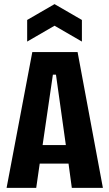

<svg xmlns="http://www.w3.org/2000/svg" viewBox="-20 -913 532 933"><path d="M12 0 137 -660H357L480 0H329L313 -118H173L156 0ZM237 -550 187 -208H300L252 -550ZM112 -711V-816L245 -893L378 -816V-711L245 -788Z"/></svg>

Font: Bricolage Grotesque 10pt Condensed Bricolage Grotesque 10pt Condensed Regular
Style: Bold
Weight: 700
Width: 3
Designer: Mathieu Triay
Foundry: Atelier Triay
Version: Version 1.000; ttfautohint (v1.8.4.7-5d5b);gftools[0.9.32]